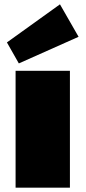

<svg xmlns="http://www.w3.org/2000/svg" viewBox="-20 -867 395 887"><path d="M303 -540V0H52V-540ZM343 -697 67 -574 12 -671 257 -847Z"/></svg>

Font: Pathway Extreme 8pt Thin 12pt Black
Style: Regular
Weight: 900
Version: Version 1.001;gftools[0.9.26]